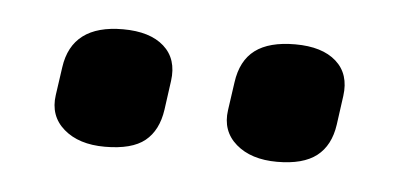

<svg xmlns="http://www.w3.org/2000/svg" viewBox="-26 -731 397 191"><g transform="rotate(5 172.5 -636.0)"><path d="M83 -577Q57 -577 42 -590Q27 -603 30 -624L34 -652Q40 -695 91 -695Q118 -695 132 -682.5Q146 -670 143 -648L139 -619Q136 -598 123 -587.5Q110 -577 83 -577ZM255 -577Q229 -577 214 -590Q199 -603 202 -624L206 -652Q209 -674 223 -684.5Q237 -695 263 -695Q290 -695 304 -682.5Q318 -670 315 -648L311 -619Q308 -598 294.5 -587.5Q281 -577 255 -577Z"/></g></svg>

Font: Ropa Sans
Style: Italic
Weight: 400
Version: Version 1.100